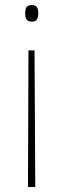

<svg xmlns="http://www.w3.org/2000/svg" viewBox="-20 -553 252 762"><path d="M132 -501C132 -519 127 -533 107 -533C83 -533 80 -518 80 -501C80 -481 84 -467 107 -467C127 -467 132 -482 132 -501ZM93 -353 91 189H120L117 -353Z"/></svg>

Font: Noto Sans Arabic SemCond Thin
Style: Regular
Weight: 100
Width: 4
Designer: Monotype Design Team, Nadine Chahine, Nizar Qandah and Khaled Hosny
Foundry: Monotype Imaging Inc.
Version: Version 2.012